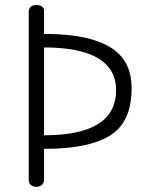

<svg xmlns="http://www.w3.org/2000/svg" viewBox="-20 -722 622 760"><path d="M93.8 -676.8V-9.8Q93.8 2.9 102.5 10.7Q111.3 17.6 124 17.6Q135.7 17.6 144.5 10.7Q154.3 2.9 154.3 -9.8V-132.8Q353.5 -132.8 434.6 -199.2Q501 -253.9 501 -373Q501 -470.7 434.6 -522.5Q349.6 -587.9 154.3 -587.9V-680.7Q154.3 -691.4 144.5 -697.3Q135.7 -702.1 124 -702.1Q111.3 -702.1 102.5 -696.3Q93.8 -688.5 93.8 -676.8ZM154.3 -534.2Q293 -534.2 365.2 -493.2Q439.5 -450.2 439.5 -366.2Q439.5 -276.4 370.1 -232.4Q298.8 -186.5 154.3 -186.5Z"/></svg>

Font: Gulim
Style: Regular
Weight: 400
Version: Version 2.21